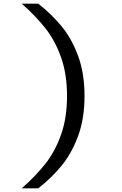

<svg xmlns="http://www.w3.org/2000/svg" viewBox="-20 -821 660 1041"><path d="M98.2 -801H187.7Q258.8 -745 313.2 -679.4Q367.7 -613.8 403 -519.1Q438.3 -424.3 438.3 -300.5Q438.3 -177.2 403 -82.4Q367.7 12.3 313.2 78.3Q258.7 144.3 187.7 200H98.2Q175 132 227.2 65.4Q279.3 -1.2 311.3 -91.6Q343.3 -182 343.3 -300.5Q343.3 -419 311.3 -509.4Q279.3 -599.8 227.2 -666.4Q175 -733 98.2 -801Z"/></svg>

Font: Monaspace Radon Var
Style: Regular
Weight: 400
Designer: Riley Cran and the Lettermatic Team
Version: Version 1.000 (Monaspace Radon Var)